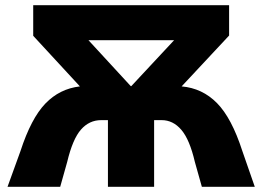

<svg xmlns="http://www.w3.org/2000/svg" viewBox="-20 -720 1011 740"><path d="M962 0H758L731 -96Q711 -182 679 -219.5Q647 -257 603 -257H574V0H396V-257H370Q324 -257 292 -220.5Q260 -184 239 -96L212 0H9L59 -138Q100 -264 155 -321Q210 -378 288 -387L108 -582V-700H863V-583L680 -387Q760 -380 816.5 -322.5Q873 -265 914 -138ZM321 -565 484 -388H486L651 -565Z"/></svg>

Font: CMG Sans ExtraBold
Style: Regular
Weight: 800
Designer: Julieta Ulanovsky
Foundry: Julieta Ulanovsky
Version: Version 7.200